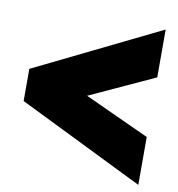

<svg xmlns="http://www.w3.org/2000/svg" viewBox="-71 -687 671 723"><g transform="rotate(10 265.0 -325.0)"><path d="M25 -264V-387L505 -622V-439L257 -325L505 -211V-28Z"/></g></svg>

Font: Prompt
Style: Bold
Weight: 700
Designer: Katatrad Team
Foundry: CadsonDemak
Version: Version 1.000